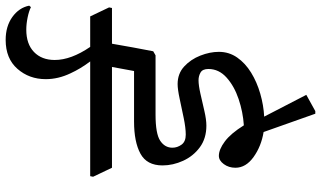

<svg xmlns="http://www.w3.org/2000/svg" viewBox="-242 -708 1106 661"><g transform="rotate(-90 310.5 -378.0)"><path d="M258 155H249L186 -23Q137 -31 100 -57.5Q63 -84 63 -120Q63 -143 75.5 -160Q88 -177 104 -177Q126 -177 153.5 -156.5Q181 -136 209 -91Q255 -94 299.5 -109Q344 -124 373.5 -150.5Q403 -177 403 -213Q403 -233 391 -240Q379 -247 364 -247Q347 -247 318 -240.5Q289 -234 259 -227Q229 -220 208 -220Q164 -220 133.5 -242.5Q103 -265 87 -300Q71 -335 71 -371Q71 -425 111.5 -447Q152 -469 222 -469H396L410 -545H63L32 -610L34 -620H429Q404 -653 388 -688Q368 -730 368 -773Q368 -830 403.5 -870.5Q439 -911 503 -911Q550 -911 582 -888Q614 -865 621 -830L616 -824Q602 -831 580 -835.5Q558 -840 538 -840Q489 -840 461.5 -813.5Q434 -787 434 -742Q434 -686 479 -620H584L615 -555L613 -545H490Q484 -509 477 -471.5Q470 -434 464 -403L450 -395H246Q180 -395 156 -379Q132 -363 132 -337Q132 -320 142.5 -305.5Q153 -291 177 -291Q200 -291 234 -298Q268 -305 300.5 -312Q333 -319 351 -319Q387 -319 411.5 -296.5Q436 -274 449 -241Q462 -208 462 -177Q462 -142 442.5 -114Q423 -86 390.5 -66Q358 -46 318 -34.5Q278 -23 239 -21L314 124Z"/></g></svg>

Font: Tiro Devanagari Marathi
Style: Italic
Weight: 400
Italic angle: -11°
Designer: Devanagari: John Hudson & Fiona Ross, assisted by Paul Hanslow. Latin: John Hudson with Paul Hanslow, assisted by Kaja S
Foundry: Tiro Typeworks Ltd.
Version: Version 1.52